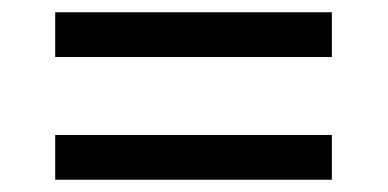

<svg xmlns="http://www.w3.org/2000/svg" viewBox="-20 -479 632 313"><path d="M70 -459H521V-386H70ZM70 -259H521V-186H70Z"/></svg>

Font: hexmalayalam15
Style: Book
Weight: 400
Designer: Jelle Bosma - Monotype Design Team
Foundry: Monotype Imaging Inc.
Version: Version 2.003